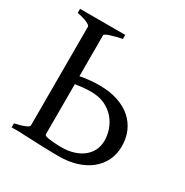

<svg xmlns="http://www.w3.org/2000/svg" viewBox="-147 -736 833 863"><g transform="rotate(30 270.0 -304.0)"><path d="M253.9 -317.4Q230.5 -317.4 210.7 -315.2Q190.9 -313 173.3 -310.1V-50.8Q173.3 -46.9 177.7 -43.5Q186 -40.5 196.8 -38.8Q207.5 -37.1 218.8 -36.1Q230 -35.2 241.2 -34.7Q252.4 -34.2 262.2 -34.2Q297.4 -34.2 325.7 -43.2Q354 -52.2 374.3 -68.4Q394.5 -84.5 405.3 -107.2Q416 -129.9 416 -157.2Q416 -184.1 406.5 -212.4Q397 -240.7 377.2 -264.2Q357.4 -287.6 326.9 -302.5Q296.4 -317.4 253.9 -317.4ZM496.1 -173.8Q496.1 -132.3 479.7 -98.9Q463.4 -65.4 433.8 -42Q404.3 -18.6 363.3 -5.9Q322.3 6.8 272.9 6.8Q262.2 6.8 247.3 6.6Q232.4 6.3 215.3 5.9Q198.2 5.4 180.2 4.9Q162.1 4.4 145 3.4Q104.5 2 60.1 0H24.4V-21Q57.6 -27.8 76.4 -35.9Q95.2 -43.9 95.2 -50.8V-564Q95.2 -569.8 77.4 -578.6Q59.6 -587.4 24.4 -594.2V-615.2H258.8V-594.2Q242.2 -590.8 226.8 -586.9Q211.4 -583 199.5 -579.1Q187.5 -575.2 180.4 -571.3Q173.3 -567.4 173.3 -564V-351.6Q195.3 -356 220.7 -358.6Q246.1 -361.3 272.9 -361.3Q326.2 -361.3 367.9 -347.4Q409.7 -333.5 438 -308.6Q466.3 -283.7 481.2 -249.3Q496.1 -214.8 496.1 -173.8Z"/></g></svg>

Font: Gentium Unicode
Style: Regular
Weight: 400
Version: Version 1.009